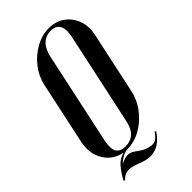

<svg xmlns="http://www.w3.org/2000/svg" viewBox="-249 -779 967 967"><g transform="rotate(-45 234.0 -295.5)"><path d="M144 0Q96.8 12.5 73 41.2Q49.2 70 30.8 104L37.8 109Q54.5 90.5 72.1 86.1Q89.8 81.8 107.5 85.9Q125.2 90 143.4 97Q161.5 104 179.5 109.2Q208.8 116.8 232.1 112.4Q255.5 108 273.1 96.5Q290.8 85 303.6 70.6Q316.5 56.2 323.2 44.2L316.5 40.2Q300.5 63.8 285.1 73.5Q269.8 83.2 240.5 76Q216.5 69.8 200.4 58.4Q184.2 47 169.9 37.6Q155.5 28.2 136.6 27.6Q117.8 27 88 42Q87.5 42.2 97.4 33.5Q107.2 24.8 123.9 15.8Q140.5 6.8 160.8 6ZM19.2 -188.8Q7 -134 22.1 -89.8Q37.2 -45.5 72.6 -19.8Q108 6 157.2 6Q206.8 6 252.8 -19.9Q298.8 -45.8 332.8 -90Q366.8 -134.2 378.2 -188.8L448.8 -517.8Q459.5 -569.8 443.6 -612Q427.8 -654.2 392.4 -679.6Q357 -705 307.8 -705Q258.8 -705 212.6 -679.2Q166.5 -653.5 133.5 -611.2Q100.5 -569 89.8 -517.8ZM211 -592.8Q218 -625.5 231 -647Q244 -668.5 263.1 -678.8Q282.2 -689 304.8 -689Q328 -689 342.4 -678.9Q356.8 -668.8 361.4 -647.2Q366 -625.8 359 -592.8L254.8 -107Q244.2 -52.8 220 -31.4Q195.8 -10 160.8 -10Q124.8 -10 110.4 -31.5Q96 -53 106.8 -107Z"/></g></svg>

Font: Emberly Black
Style: Italic
Weight: 900
Italic angle: -12°
Designer: Rajesh Rajput
Foundry: Rajesh Rajput
Version: Version 1.000